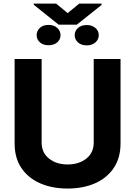

<svg xmlns="http://www.w3.org/2000/svg" viewBox="-20 -1063 769 1093"><path d="M513.5 -727.3H666.2V-246.4Q666.2 -164.1 627.5 -106.7Q588.8 -49.4 520.8 -19.5Q452.8 10.3 364.7 10.3Q276.6 10.3 208.5 -19.5Q140.3 -49.4 101.7 -106.7Q63.2 -164.1 63.2 -246.4V-727.3H217V-251.8Q217 -193.5 259.1 -160.2Q301.1 -126.8 364.7 -126.8Q429.3 -126.8 471.4 -160.2Q513.5 -193.5 513.5 -251.8ZM299.4 -1042.6 365.1 -988.3 431.1 -1042.6H558.2V-1034.8L417.3 -922.6H313.9L171.9 -1036.2V-1042.6ZM405.2 -862.9Q405.2 -886.7 423.8 -903.6Q442.5 -920.5 474.1 -920.5Q503.9 -920.5 523.1 -903.9Q542.3 -887.4 542.3 -862.9Q542.3 -838.4 523.3 -821.6Q504.3 -804.7 474.1 -804.7Q442.5 -804.7 423.8 -821.7Q405.2 -838.8 405.2 -862.9ZM188.6 -863.3Q188.6 -887.4 207 -904.3Q225.5 -921.2 255.7 -921.2Q287.3 -921.2 305.9 -904.1Q324.6 -887.1 324.6 -862.9Q324.6 -838.1 305.6 -821.7Q286.6 -805.4 256 -805.4Q225.9 -805.4 207.2 -821.9Q188.6 -838.4 188.6 -863.3Z"/></svg>

Font: Inter UI
Style: Bold
Weight: 700
Designer: Rasmus Andersson
Foundry: rsms
Version: 3.2;8d6f07862